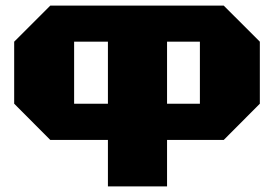

<svg xmlns="http://www.w3.org/2000/svg" viewBox="-20 -668 981 688"><path d="M578.6 -166.5V0H366.7V-166.5H160.2L30.8 -296.4V-518.6L160.2 -647.9H781.7L911.1 -518.6V-296.4L781.7 -166.5ZM366.7 -296.4V-518.6H245.6V-296.4ZM578.6 -296.4H696.3V-518.6H578.6Z"/></svg>

Font: Black Ops One [rus by aLiNcE]
Style: Regular
Weight: 400
Designer: James Grieshaber
Foundry: James Grieshaber
Version: Version 1.002;May 25, 2024;FontCreator 13.0.0.2680 64-bit